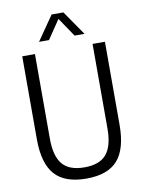

<svg xmlns="http://www.w3.org/2000/svg" viewBox="-101 -1015 819 1093"><g transform="rotate(-10 308.0 -469.0)"><path d="M309 9Q184.5 9 126.8 -56Q69 -121 69 -259.5V-740H142.5V-250.5Q142.5 -150.5 181.8 -103.2Q221 -56 309 -56Q397 -56 436.2 -103.2Q475.5 -150.5 475.5 -250.5V-740H547V-259.5Q547 -121 490 -56Q433 9 309 9ZM177.5 -804.5 275 -945.5H343L440.5 -804.5H383L309 -914L235 -804.5Z"/></g></svg>

Font: Encode Sans Condensed
Style: Regular
Weight: 400
Width: 3
Designer: Multiple Designers
Foundry: Impallari Type
Version: Version 3.000; ttfautohint (v1.8.3) -l 8 -r 50 -G 200 -x 14 